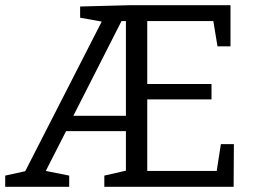

<svg xmlns="http://www.w3.org/2000/svg" viewBox="-20 -718 986 738"><path d="M0 0V-43L77 -60L371 -635L288 -650V-693L479 -698H866V-540H816L800 -637H546V-395H793V-336H546V-61H813L829 -164H879L878 0H381V-43L464 -62V-214H234L156 -61L246 -43V0ZM262 -273H464V-637H447Z"/></svg>

Font: Bitter
Style: Regular
Weight: 400
Designer: Sol Matas, and Bitter project Authors
Foundry: Sol Matas
Version: Version 2.001